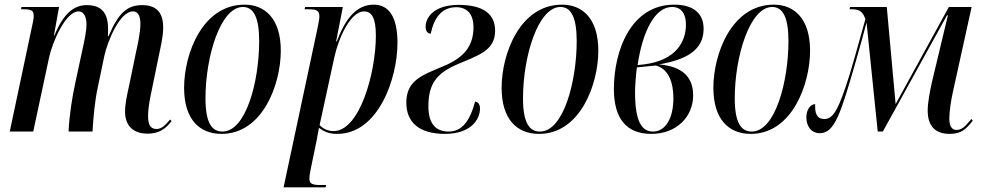

<svg xmlns="http://www.w3.org/2000/svg" viewBox="-20 -566 4220 826"><path d="M615 9C664 9 692 -11 718 -45L712 -52C692 -29 677 -11 653 -11C626 -11 617 -32 617 -68C617 -85 620 -115 626 -145L663 -325C670 -361 682 -404 682 -448C682 -516 649 -544 592 -544C528 -544 490 -512 447 -410H444C445 -420 445 -431 445 -441C445 -504 422 -544 354 -544C305 -544 257 -518 214 -413H212L234 -536H72L71 -526H83C116 -526 125 -520 125 -497C125 -484 121 -467 117 -449L22 0H123L191 -318C205 -384 262 -517 318 -517C345 -517 352 -485 352 -462C352 -431 344 -395 332 -340L304 -210C290 -145 278 -69 275 0H378C382 -67 388 -132 401 -192L429 -326C443 -389 495 -517 552 -517C578 -517 584 -489 584 -463C584 -428 573 -376 565 -341L534 -191C526 -155 518 -118 518 -86C518 -27 551 9 615 9Z M933 10C1110 10 1188 -203 1188 -348C1188 -488 1118 -546 1032 -546C851 -546 772 -335 772 -188C772 -54 837 10 933 10ZM937 0C891 0 864 -38 864 -143C864 -324 929 -536 1025 -536C1072 -536 1095 -489 1095 -389C1095 -218 1039 0 937 0Z M1345 -440 1200 240H1381L1383 230H1362C1325 230 1311 226 1311 202C1311 194 1312 184 1316 165L1342 39C1345 21 1348 6 1352 -16C1376 1 1395 10 1431 10C1607 10 1690 -227 1690 -382C1690 -493 1653 -546 1588 -546C1510 -546 1464 -480 1429 -388H1426L1455 -536H1293L1290 -526H1309C1345 -526 1354 -519 1354 -494C1354 -484 1350 -465 1345 -440ZM1415 -2C1388 -2 1366 -15 1355 -28L1418 -318C1437 -406 1489 -517 1546 -517C1578 -517 1597 -491 1597 -413C1597 -252 1527 -2 1415 -2Z M1894 10C2006 10 2045 -52 2045 -99C2045 -119 2035 -128 2024 -129C2001 -44 1967 0 1910 0C1856 0 1823 -32 1823 -109C1823 -204 1858 -249 1940 -286C2036 -328 2110 -346 2110 -434C2110 -500 2067 -545 1953 -545C1847 -545 1811 -491 1811 -451C1811 -434 1818 -422 1833 -421C1848 -493 1883 -535 1943 -535C1994 -535 2017 -499 2017 -450C2017 -373 1982 -320 1887 -281C1804 -245 1728 -224 1728 -125C1728 -38 1785 10 1894 10Z M2299 10C2476 10 2554 -203 2554 -348C2554 -488 2484 -546 2398 -546C2217 -546 2138 -335 2138 -188C2138 -54 2203 10 2299 10ZM2303 0C2257 0 2230 -38 2230 -143C2230 -324 2295 -536 2391 -536C2438 -536 2461 -489 2461 -389C2461 -218 2405 0 2303 0Z M2782 10C2891 10 2962 -64 2962 -156C2962 -252 2893 -282 2815 -289C2925 -308 3007 -346 3007 -442C3007 -509 2962 -546 2881 -546C2692 -546 2621 -345 2621 -183C2621 -56 2675 10 2782 10ZM2751 -289 2723 -286C2745 -435 2799 -536 2871 -536C2913 -536 2931 -504 2931 -461C2931 -389 2891 -307 2751 -289ZM2789 0C2740 0 2712 -45 2712 -170C2712 -196 2716 -248 2720 -276C2746 -278 2780 -283 2802 -284C2858 -269 2877 -208 2877 -143C2877 -59 2844 0 2789 0Z M3210 10C3387 10 3465 -203 3465 -348C3465 -488 3395 -546 3309 -546C3128 -546 3049 -335 3049 -188C3049 -54 3114 10 3210 10ZM3214 0C3168 0 3141 -38 3141 -143C3141 -324 3206 -536 3302 -536C3349 -536 3372 -489 3372 -389C3372 -218 3316 0 3214 0Z M4066 10C4118 10 4138 -13 4165 -47L4159 -54C4131 -21 4118 -7 4095 -7C4080 -7 4064 -16 4064 -56C4064 -85 4071 -134 4080 -173L4160 -536H4062L3833 -118L3795 -536H3637L3635 -526H3647C3678 -526 3692 -515 3703 -484C3696 -460 3662 -334 3636 -248C3588 -94 3565 -54 3526 -54C3494 -54 3485 -79 3487 -118C3467 -118 3449 -95 3449 -61C3449 -27 3467 7 3507 7C3572 7 3598 -82 3662 -303C3680 -367 3693 -411 3708 -469L3756 0H3778L4054 -500H4058L3990 -216C3980 -171 3971 -124 3971 -91C3971 -23 4004 10 4066 10Z"/></svg>

Font: Noto Serif Display ExtraCondensed Medium
Style: Italic
Weight: 500
Width: 2
Italic angle: -12°
Designer: Monotype Design Team
Foundry: Monotype Imaging Inc.
Version: Version 2.009